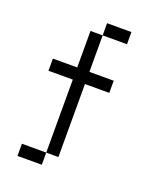

<svg xmlns="http://www.w3.org/2000/svg" viewBox="-139 -777 778 927"><g transform="rotate(20 250.0 -313.0)"><path d="M375 -625H250V-687.5H375ZM62.5 0H187.5V62.5H62.5ZM62.5 -437.5H187.5V-625H250V-437.5H375V-375H250V0H187.5V-375H62.5Z"/></g></svg>

Font: 寒蝉点阵体 16px
Style: Regular
Weight: 400
Designer: Designed by Warren2060
Foundry: ChillType
Version: Version 1.000